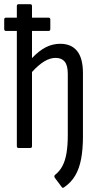

<svg xmlns="http://www.w3.org/2000/svg" viewBox="-23 -703 468 912"><path d="M281 187Q274 192 270 185L237 141Q233 133 238 128Q260 111 273.5 85.5Q287 60 293 23.5Q299 -13 299 -61V-352Q299 -392 284.5 -410Q270 -428 241 -428Q215 -428 187.5 -411.5Q160 -395 129 -361V-9Q129 0 121 0H65Q57 0 57 -9V-556H5Q-3 -556 -3 -566V-610Q-3 -619 5 -619H57V-674Q57 -683 65 -683H121Q129 -683 129 -674V-619H208Q216 -619 216 -610V-566Q216 -556 208 -556H129V-427Q162 -462 194.5 -478.5Q227 -495 263 -495Q316 -495 343.5 -460.5Q371 -426 371 -356V-55Q371 5 362.5 51Q354 97 334.5 130.5Q315 164 281 187Z"/></svg>

Font: Sofia Sans Condensed
Style: Regular
Weight: 400
Designer: Botio Nikoltchev, Ani Petrova
Foundry: lettersoup
Version: Version 4.100